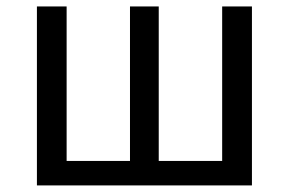

<svg xmlns="http://www.w3.org/2000/svg" viewBox="-20 -563 877 583"><path d="M92.1 0V-543.4H182.3V-74.3H374.7V-543.4H462V-74.3H654.6V-543.4H745V0Z"/></svg>

Font: Noto Sans SC Thin
Style: Regular
Weight: 100
Designer: Ryoko NISHIZUKA 西塚涼子 (kana, bopomofo & ideographs); Paul D. Hunt (Latin, Greek & Cyrillic); Sandoll Communications 산돌커뮤니
Foundry: Adobe
Version: Version 2.004-H2;hotconv 1.0.118;makeotfexe 2.5.65603